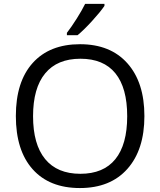

<svg xmlns="http://www.w3.org/2000/svg" viewBox="-20 -951 819 981"><path d="M513.7 -931.2V-920.9Q491.7 -888.7 449.2 -842.3Q406.7 -795.9 376 -771H321.8V-783.2Q345.2 -813.5 372.3 -856.4Q399.4 -899.4 415 -931.2ZM61 -358.2Q61 -533.7 147.2 -629.4Q233.4 -725.1 388.9 -725.1Q544.4 -725.1 631.1 -627.4Q717.8 -529.8 717.8 -357.9Q717.8 -186 630.9 -88.1Q543.9 9.8 388.2 9.8Q232.4 9.8 146.7 -86.4Q61 -182.6 61 -358.2ZM629.9 -357.2Q629.9 -502 569.6 -576.4Q509.3 -650.9 390.9 -650.9Q272.5 -650.9 210.7 -575.9Q148.9 -501 148.9 -357.2Q148.9 -213.4 210.7 -138.2Q272.5 -63 390.6 -63Q508.8 -63 569.3 -137.7Q629.9 -212.4 629.9 -357.2Z"/></svg>

Font: Open Sans Hebrew
Style: Regular
Weight: 400
Foundry: Ascender Corporation, Yanek Iontef
Version: Version 2.001;PS 002.001;hotconv 1.0.70;makeotf.lib2.5.58329